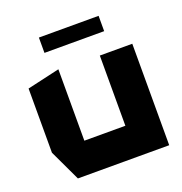

<svg xmlns="http://www.w3.org/2000/svg" viewBox="-127 -811 876 922"><g transform="rotate(-20 311.5 -350.0)"><path d="M416.3 0V-518.5H582.2V0H417.3ZM115.6 0 40.7 -158.8V-159.8H416.3V0ZM40.7 -159.8V-486.7L205.7 -524.5H206.7V-159.8ZM170.9 -621.5V-699.8H476V-621.5Z"/></g></svg>

Font: Foldit Thin
Style: Regular
Weight: 100
Designer: Sophia Tai
Foundry: Sophia Tai
Version: Version 1.003